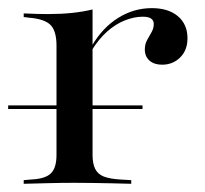

<svg xmlns="http://www.w3.org/2000/svg" viewBox="-28 -448 500 468"><path d="M153.2 -2.4Q121 -2.4 92.3 -1.6Q63.7 -0.8 29.8 0V-8.9L48.4 -10.5Q82.3 -12.1 96 -25.4Q109.7 -38.7 109.7 -70.2V-207.3H197.6V-70.2Q197.6 -49.2 204 -36.3Q210.5 -23.4 225 -17.7Q239.5 -12.1 264.5 -10.5L291.9 -8.9V0Q266.9 -0.8 244.4 -1.2Q221.8 -1.6 199.6 -2Q177.4 -2.4 153.2 -2.4ZM109.7 -207.3V-337.1Q109.7 -371.8 95.6 -386.7Q81.5 -401.6 43.5 -404.8L29.8 -406.5V-415.3Q50 -414.5 62.5 -414.1Q75 -413.7 88.7 -413.7Q120.2 -413.7 147.6 -416.5Q175 -419.4 197.6 -425V-415.3V-207.3ZM366.9 -290.3Q347.6 -290.3 336.3 -300.4Q325 -310.5 325 -327.4Q325 -340.3 330.6 -350.4Q336.3 -360.5 341.5 -369.8Q346.8 -379 346.8 -389.5Q346.8 -407.3 320.2 -407.3Q299.2 -407.3 276.6 -398.4Q254 -389.5 233.5 -371.4Q212.9 -353.2 196 -325.8V-336.3Q221.8 -380.6 260.1 -404.4Q298.4 -428.2 341.9 -428.2Q382.3 -428.2 405.6 -408.5Q429 -388.7 429 -354.8Q429 -325.8 411.3 -308.1Q393.5 -290.3 366.9 -290.3ZM-8.1 -182.3V-191.1H319.4V-182.3Z"/></svg>

Font: Playfair 144pt SemiExpanded Medium
Style: Regular
Weight: 500
Width: 6
Designer: Claus Eggers Sørensen
Foundry: Claus Eggers Sørensen
Version: Version 2.203